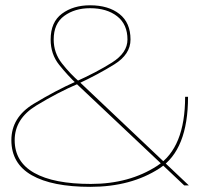

<svg xmlns="http://www.w3.org/2000/svg" viewBox="-20 -701 784 726"><path d="M321.5 5.5Q475.5 5.5 583.2 -64.5Q691 -134.5 691 -335H680Q680 -142.5 574.5 -74Q469 -5.5 323.5 -5.5Q183.5 -5.5 109.5 -47.2Q35.5 -89 35.5 -171Q35.5 -252 117 -301.8Q198.5 -351.5 277 -385Q351 -419.5 412.2 -457.5Q473.5 -495.5 473.5 -551.5Q473.5 -615 431.8 -648Q390 -681 320.5 -681Q257 -681 214.2 -649.2Q171.5 -617.5 171.5 -551.5Q171.5 -496 203.8 -455.8Q236 -415.5 270.5 -383L676.5 0H694L281 -391Q246 -421 214.5 -461Q183 -501 183 -551.5Q183 -612 223 -641Q263 -670 320.5 -670Q384 -670 423 -639.5Q462 -609 462 -551.5Q462 -501.5 403.5 -464.5Q345 -427.5 265.5 -392Q192 -359.5 107.5 -308.5Q23 -257.5 23 -171Q23 -82.5 100 -38.5Q177 5.5 321.5 5.5Z"/></svg>

Font: Anybody SemiExpanded Thin
Style: Regular
Weight: 250
Width: 6
Version: Version 1.113;gftools[0.9.25]